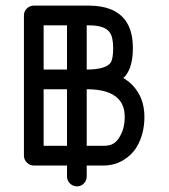

<svg xmlns="http://www.w3.org/2000/svg" viewBox="-20 -669 600 682"><path d="M100 -649H296Q386 -649 425 -597Q452 -561 452 -498Q452 -433 426 -400Q423 -397 418 -392Q438 -380 452 -365Q493 -321 493 -254Q493 -192 465 -146Q448 -118 417 -99.5Q386 -81 347 -81H288V-43Q288 -42 288 -42Q288 -28 278 -17.5Q268 -7 253.5 -7Q239 -7 228.5 -17.5Q218 -28 218 -42V-43V-81H100Q86 -81 75.5 -91.5Q65 -102 65 -116V-382Q65 -385 65 -387.5Q65 -390 65 -393Q65 -614 65 -614Q65 -629 75.5 -639Q86 -649 100 -649ZM135 -579V-422H218V-579ZM288 -579V-422Q353 -422 372 -445Q382 -458 382 -498Q382 -538 369 -555Q351 -579 296 -579ZM135 -352V-151H218V-352ZM288 -352V-151H347Q370 -151 383 -159Q396 -167 405 -183Q423 -212 423 -254Q423 -294 401 -317Q369 -352 288 -352Z"/></svg>

Font: Brass Mono
Style: Regular
Weight: 400
Monospace: yes
Version: Version 1.100; ttfautohint (v1.8.3) -l 8 -r 50 -G 200 -x 14 